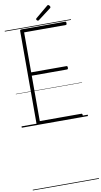

<svg xmlns="http://www.w3.org/2000/svg" viewBox="-246 -1801 1481 2828"><g transform="rotate(-10 495.0 -387.0)"><path d="M251 0Q237 0 230.5 -5.5Q224 -11 224 -23V-1408Q224 -1418 231 -1422.5Q238 -1427 252 -1427H900Q908 -1427 912 -1421.5Q916 -1416 916 -1402Q916 -1388 912 -1382.5Q908 -1377 900 -1377H278V-779H806Q814 -779 818 -773.5Q822 -768 822 -754Q822 -740 818 -734.5Q814 -729 806 -729H278V-50H900Q908 -50 912 -44.5Q916 -39 916 -25Q916 -11 912 -5.5Q908 0 900 0ZM512 -1511Q503 -1511 494.5 -1519.5Q486 -1528 486 -1535Q486 -1538 487 -1541.5Q488 -1545 492 -1549L677 -1703Q681 -1707 684.5 -1709.5Q688 -1712 693 -1712Q700 -1712 707.5 -1706.5Q715 -1701 719.5 -1693Q724 -1685 724 -1678Q724 -1674 723 -1671Q722 -1668 717 -1663L526 -1518Q521 -1516 518 -1513.5Q515 -1511 512 -1511ZM0 928H990V938H0ZM0 -20H990V0H0ZM0 -505H990V-500H0ZM0 -1448H990V-1438H0Z"/></g></svg>

Font: Playwrite ID Guides
Style: Regular
Weight: 400
Designer: Veronika Burian, José Scaglione
Foundry: TypeTogether
Version: Version 1.003